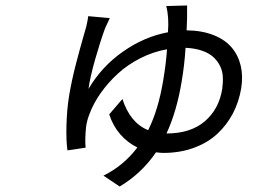

<svg xmlns="http://www.w3.org/2000/svg" viewBox="-20 -607 996 702"><path d="M588.8 -119Q676.5 -119 728.5 -163.2Q780.5 -207.4 792.6 -282Q795.8 -305.8 794.6 -327.4Q793.3 -349.1 783.7 -367.5Q774.1 -386 758.3 -399.9Q742.5 -413.7 717 -422.2Q691.4 -430.8 658.4 -432.2Q654.5 -369 644.2 -308.9Q626.4 -200.6 588.8 -119ZM587.7 -584.9 664.1 -587Q664.8 -540.1 662.3 -496.1Q718.8 -495.4 761.2 -478.5Q803.6 -461.6 827.6 -432.7Q851.6 -403.8 860.3 -365.9Q869 -328.1 861.9 -284.1Q853.7 -235.1 831.9 -193Q810 -150.9 775.2 -118.3Q740.4 -85.6 689.5 -66.8Q638.5 -47.9 577.1 -47.9Q568.2 -47.9 550.4 -50.1Q497.2 27.7 417.6 74.9L358.3 35.2Q432.2 -1.4 482.2 -67.8Q446 -85.6 419.4 -116.3Q392.8 -147 379.3 -188.9L427.6 -245Q455.6 -158 521.7 -131Q558.9 -205.3 576.7 -312.9Q587 -373.6 590.6 -426.8Q540.1 -418 493.3 -394.2Q446.4 -370.4 410.7 -337.5Q375 -304.7 348.5 -267.2Q322.1 -229.8 307.5 -191.1Q297.6 -166.2 294.7 -143.1Q290.1 -98.4 293 -67.1L226.6 -57.2Q221.6 -90.2 223 -148.3Q224.4 -206.3 233 -258.9Q237.2 -284.4 243.6 -314.1Q250 -343.8 258.3 -375.7Q266.7 -407.7 272.2 -427.7Q277.7 -447.8 286.2 -477.6Q294.7 -507.5 295.5 -509.9Q301.8 -538 302.6 -547.9L381.4 -540.8Q378.6 -535.2 364.3 -503.9Q347.7 -459.2 328.3 -391.3Q308.9 -323.5 303.6 -282Q351.9 -364 429.9 -418.5Q507.8 -473 594.1 -489Q598.4 -545.8 587.7 -584.9Z"/></svg>

Font: Karasuma Gothic
Style: Italic
Weight: 400
Italic angle: -9.39999°
Designer: Rasmus Andersson / Ryoko Nishizuka
Foundry: Genbu
Version: Version 1.00